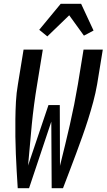

<svg xmlns="http://www.w3.org/2000/svg" viewBox="-20 -998 565 1018"><path d="M74 0Q71 -45 68.5 -90.5Q66 -136 64 -182Q62 -228 61.5 -274Q61 -320 61.5 -366Q62 -412 64.5 -458.5Q67 -505 75 -551L105 -735H207L177 -551Q159 -444 148.5 -337Q138 -230 129 -122L128 -118L237 -441H297L298 -118L299 -123Q326 -230 350.5 -337Q375 -444 393 -551L423 -735H525L495 -551Q487 -505 474.5 -458.5Q462 -412 447.5 -366Q433 -320 416.5 -274Q400 -228 383 -182Q366 -136 348.5 -90.5Q331 -45 314 0H254L252 -353L134 0ZM231 -805 188 -840 302 -978H410L476 -836L425 -809L347 -917Z"/></svg>

Font: Iosevka Curly Semibold
Style: Italic
Weight: 600
Italic angle: -9°
Monospace: yes
Designer: Belleve Invis
Foundry: Belleve Invis
Version: Version 22.1.2; ttfautohint (v1.8.4)